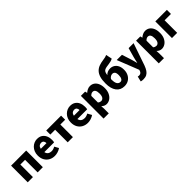

<svg xmlns="http://www.w3.org/2000/svg" viewBox="394 -2629 4641 4641"><g transform="rotate(-45 2714.0 -308.5)"><path d="M72 0V-569H589V0H411V-430H250V0Z M990 14Q908 14 842.5 -21.5Q777 -57 738.5 -124Q700 -191 700 -285Q700 -354 722.5 -409Q745 -464 783.5 -503Q822 -542 870.5 -562.5Q919 -583 970 -583Q1052 -583 1106 -547Q1160 -511 1187 -449Q1214 -387 1214 -309Q1214 -285 1211.5 -264Q1209 -243 1206 -232H872Q884 -174 922 -148Q960 -122 1014 -122Q1073 -122 1134 -158L1193 -51Q1149 -20 1094.5 -3Q1040 14 990 14ZM869 -349H1063Q1063 -391 1042.5 -419Q1022 -447 973 -447Q936 -447 907 -423Q878 -399 869 -349Z M1439 0V-430H1274V-569H1782V-430H1617V0Z M2120 14Q2038 14 1972.5 -21.5Q1907 -57 1868.5 -124Q1830 -191 1830 -285Q1830 -354 1852.5 -409Q1875 -464 1913.5 -503Q1952 -542 2000.5 -562.5Q2049 -583 2100 -583Q2182 -583 2236 -547Q2290 -511 2317 -449Q2344 -387 2344 -309Q2344 -285 2341.5 -264Q2339 -243 2336 -232H2002Q2014 -174 2052 -148Q2090 -122 2144 -122Q2203 -122 2264 -158L2323 -51Q2279 -20 2224.5 -3Q2170 14 2120 14ZM1999 -349H2193Q2193 -391 2172.5 -419Q2152 -447 2103 -447Q2066 -447 2037 -423Q2008 -399 1999 -349Z M2458 207V-569H2603L2616 -514H2619Q2653 -544 2694 -563.5Q2735 -583 2779 -583Q2847 -583 2897 -547Q2947 -511 2974 -446.5Q3001 -382 3001 -294Q3001 -196 2966.5 -127Q2932 -58 2877.5 -22Q2823 14 2762 14Q2689 14 2630 -45L2636 44V207ZM2720 -132Q2761 -132 2789.5 -169Q2818 -206 2818 -291Q2818 -438 2726 -438Q2680 -438 2636 -390V-165Q2657 -146 2678.5 -139Q2700 -132 2720 -132Z M3260 -314Q3260 -220 3290 -175Q3320 -130 3372 -130Q3416 -130 3438.5 -169.5Q3461 -209 3461 -276Q3461 -351 3436.5 -380Q3412 -409 3371 -409Q3343 -409 3314 -394Q3285 -379 3260 -342Q3260 -335 3260 -328.5Q3260 -322 3260 -314ZM3375 14Q3238 14 3164.5 -84Q3091 -182 3091 -357Q3091 -483 3117 -564.5Q3143 -646 3191 -694.5Q3239 -743 3305 -767Q3371 -791 3450 -801Q3502 -808 3531.5 -815.5Q3561 -823 3589 -836L3622 -681Q3600 -663 3562.5 -652.5Q3525 -642 3487 -637Q3428 -630 3388 -622Q3348 -614 3323 -599Q3298 -584 3284.5 -554Q3271 -524 3265 -471Q3294 -505 3336.5 -522Q3379 -539 3425 -539Q3484 -539 3533.5 -510Q3583 -481 3613.5 -422.5Q3644 -364 3644 -276Q3644 -190 3609 -124.5Q3574 -59 3513.5 -22.5Q3453 14 3375 14Z M3812 219Q3784 219 3765 216Q3746 213 3728 208L3760 73Q3768 74 3778 77Q3788 80 3798 80Q3839 80 3861 61Q3883 42 3893 12L3901 -17L3683 -569H3862L3938 -333Q3951 -294 3961 -254Q3971 -214 3982 -172H3987Q3995 -213 4004.5 -253Q4014 -293 4024 -333L4090 -569H4260L4064 1Q4037 74 4004 122.5Q3971 171 3925.5 195Q3880 219 3812 219Z M4345 207V-569H4490L4503 -514H4506Q4540 -544 4581 -563.5Q4622 -583 4666 -583Q4734 -583 4784 -547Q4834 -511 4861 -446.5Q4888 -382 4888 -294Q4888 -196 4853.5 -127Q4819 -58 4764.5 -22Q4710 14 4649 14Q4576 14 4517 -45L4523 44V207ZM4607 -132Q4648 -132 4676.5 -169Q4705 -206 4705 -291Q4705 -438 4613 -438Q4567 -438 4523 -390V-165Q4544 -146 4565.5 -139Q4587 -132 4607 -132Z M5003 0V-569H5398V-430H5181V0Z"/></g></svg>

Font: Source Han Sans CN Heavy
Style: Regular
Weight: 900
Designer: Ryoko NISHIZUKA 西塚涼子 (kana, bopomofo & ideographs); Paul D. Hunt (Latin, Greek & Cyrillic); Sandoll Communications 산돌커뮤니
Foundry: Adobe
Version: Version 2.000;hotconv 1.0.107;makeotfexe 2.5.65593